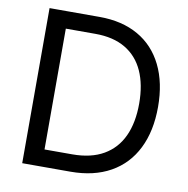

<svg xmlns="http://www.w3.org/2000/svg" viewBox="-79 -784 845 862"><g transform="rotate(10 343.0 -353.5)"><path d="M127 0V-78.1H292Q377.9 -78.1 435.1 -111.3Q492.2 -144.5 520.5 -206.1Q548.8 -267.6 548.8 -354.5Q548.8 -440.4 521 -502Q493.2 -563.5 438 -596.2Q382.8 -628.9 300.8 -628.9H123V-707H306.6Q409.2 -707 482.9 -665Q556.6 -623 595.7 -543.5Q634.8 -463.9 634.8 -354.5Q634.8 -244.1 595.2 -164.6Q555.7 -85 480 -42.5Q404.3 0 297.9 0ZM166 0H78.1V-707H166Z"/></g></svg>

Font: Pretendard GOV Variable
Style: Regular
Weight: 400
Designer: Base glyphs from Inter by Rasmus Andersson; Hangul glyphs from Noto Sans CJK(Source Han Sans) by Jang Soo-young and Kang
Foundry: Kil Hyung-jin
Version: Version 1.307;Glyphs 3.2 (3192)